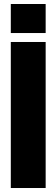

<svg xmlns="http://www.w3.org/2000/svg" viewBox="-20 -943 283 963"><path d="M34.2 -777.3V-922.9H209V-777.3ZM34.2 0V-732.4H209V0Z"/></svg>

Font: Anton SC
Style: Regular
Weight: 400
Designer: Vernon Adams
Foundry: Vernon Adams
Version: Version 2.116; ttfautohint (v1.8.4.7-5d5b)